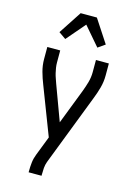

<svg xmlns="http://www.w3.org/2000/svg" viewBox="-142 -834 785 1121"><g transform="rotate(15 250.0 -273.0)"><path d="M148 215V208Q148 181 151 155Q154 129 164 104L209 -12L98 -301Q84 -336 74 -372.5Q64 -409 64 -447V-520H142V-447Q142 -431 144.5 -415.5Q147 -400 150.5 -385Q154 -370 159.5 -355Q165 -340 170 -325L248 -114L330 -326Q341 -355 349.5 -385Q358 -415 358 -447V-520H436V-447Q436 -409 426 -372.5Q416 -336 402 -301L236 129Q229 148 227.5 168Q226 188 226 208V215ZM153 -592 110 -622 201 -761H299L390 -622L347 -592L250 -705Z"/></g></svg>

Font: Iosevka Curly
Style: Regular
Weight: 400
Monospace: yes
Designer: Belleve Invis
Foundry: Belleve Invis
Version: Version 22.1.2; ttfautohint (v1.8.4)